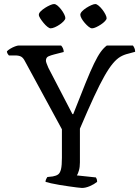

<svg xmlns="http://www.w3.org/2000/svg" viewBox="-20 -929 689 949"><path d="M385 0Q378 0 360 -2.5Q342 -5 319.5 -8Q297 -11 274 -15Q251 -19 232.5 -23Q214 -27 205 -30Q205 -38 208.5 -44.5Q212 -51 214 -54L241 -57Q258 -60 267.5 -67Q277 -74 281.5 -92.5Q286 -111 286 -149V-290L103 -627Q95 -643 84.5 -649Q74 -655 54 -655H24Q22 -657 18.5 -662Q15 -667 14 -675Q19 -681 30.5 -688Q42 -695 54 -699.5Q66 -704 72 -704H282Q287 -699 291 -690.5Q295 -682 295 -672L248 -660Q232 -656 219.5 -650.5Q207 -645 207 -629Q207 -624 210.5 -615Q214 -606 219 -594L338 -365H342Q378 -457 402.5 -517.5Q427 -578 445 -615Q463 -652 477.5 -672Q492 -692 508 -704H637Q641 -699 644.5 -691Q648 -683 648 -673L615 -664Q593 -659 575 -648.5Q557 -638 538 -615.5Q519 -593 496.5 -553.5Q474 -514 444.5 -450.5Q415 -387 375 -293V-126Q375 -103 370 -86Q365 -69 360 -62L454 -52Q456 -49 458 -44Q460 -39 460 -30Q445 -18 424 -9Q403 0 385 0ZM435 -789Q428 -789 418.5 -796.5Q409 -804 399 -815.5Q389 -827 383 -838Q377 -849 377 -856Q377 -864 385.5 -873Q394 -882 406.5 -890Q419 -898 431.5 -903.5Q444 -909 451 -909Q458 -909 467.5 -901Q477 -893 486 -881.5Q495 -870 501 -858Q507 -846 507 -839Q507 -833 499 -824.5Q491 -816 479 -808Q467 -800 455 -794.5Q443 -789 435 -789ZM230 -789Q224 -789 214.5 -796.5Q205 -804 195.5 -815.5Q186 -827 179 -838Q172 -849 172 -856Q172 -864 181 -873Q190 -882 202.5 -890Q215 -898 227.5 -903.5Q240 -909 247 -909Q255 -909 264 -901.5Q273 -894 282 -882.5Q291 -871 297 -859Q303 -847 303 -840Q303 -833 295 -824.5Q287 -816 275.5 -808Q264 -800 251.5 -794.5Q239 -789 230 -789Z"/></svg>

Font: Texturina 12pt Light
Style: Regular
Weight: 300
Designer: Guillermo Torres Carreño
Foundry: Omnibus-Type
Version: Version 1.002